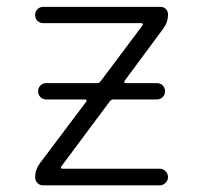

<svg xmlns="http://www.w3.org/2000/svg" viewBox="-20 -565 591 563"><path d="M115.2 -273.4Q105.5 -273.4 98.6 -280.3Q91.8 -287.1 91.8 -297.4Q91.8 -307.6 98.6 -314.5Q105.5 -321.3 115.2 -321.3H263.7Q271.5 -321.3 275.4 -327.1L398.4 -491.2Q399.4 -493.2 398.4 -495.1Q397.5 -497.1 395.5 -497.1H107.4Q96.7 -497.1 89.8 -503.9Q83 -510.7 83 -521.5Q83 -531.2 89.8 -538.1Q96.7 -544.9 107.4 -544.9H450.2Q460 -544.9 466.3 -538.6Q472.7 -532.2 472.7 -522.5Q472.7 -500 459 -481.4L344.7 -327.1Q343.8 -325.2 344.7 -323.2Q345.7 -321.3 347.7 -321.3H439.5Q450.2 -321.3 457 -314.5Q463.9 -307.6 463.9 -297.4Q463.9 -287.1 457 -280.3Q450.2 -273.4 439.5 -273.4H312.5Q305.7 -273.4 301.8 -267.6L159.2 -76.2Q158.2 -74.2 159.2 -72.3Q160.2 -70.3 162.1 -70.3H448.2Q458 -70.3 465.3 -63Q472.7 -55.7 472.7 -45.9Q472.7 -36.1 465.3 -28.8Q458 -21.5 448.2 -21.5H105.5Q96.7 -21.5 89.8 -28.3Q83 -35.2 83 -44.9Q83 -67.4 96.7 -85.9L233.4 -267.6Q234.4 -269.5 233.4 -271.5Q232.4 -273.4 230.5 -273.4Z"/></svg>

Font: irohamaru Light
Style: Regular
Weight: 200
Designer: [Source Han Sans]
Ryoko NISHIZUKA  (kana & ideographs); Paul D. Hunt (Latin, Greek & Cyrillic); Wenlong ZHANG  (bopomofo
Version: Version 1.01